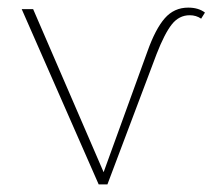

<svg xmlns="http://www.w3.org/2000/svg" viewBox="-20 -484 558 504"><path d="M518 -451 508 -435Q495 -444 478 -444Q450 -444 431 -420Q412 -396 391 -342L262 0H239L37 -460H67L252 -32L367 -349Q388 -408 412.5 -436Q437 -464 474 -464Q501 -464 518 -451Z"/></svg>

Font: Ysabeau SC Extralight
Style: Regular
Weight: 200
Designer: Christian Thalmann (Catharsis Fonts)
Version: Version 0.003